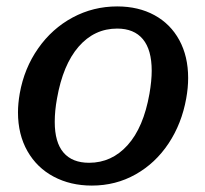

<svg xmlns="http://www.w3.org/2000/svg" viewBox="-20 -575 640 598"><path d="M36 -225Q36 -252 41.5 -284Q55.5 -362.5 98.8 -424.2Q142 -486 206.2 -520.5Q270.5 -555 345 -555Q411 -555 461 -527.8Q511 -500.5 538.5 -450Q566 -399.5 566 -332Q566 -301.5 560 -268.5Q546 -190 505 -128.2Q464 -66.5 402.2 -31.8Q340.5 3 266 3Q199.5 3 147.2 -24.8Q95 -52.5 65.5 -104.2Q36 -156 36 -225ZM445.5 -283Q452.5 -324 452.5 -354.5Q452.5 -420 425 -453Q397.5 -486 345 -486Q274 -486 225 -429.8Q176 -373.5 157.5 -268Q150.5 -230 150.5 -195.5Q150.5 -131.5 177.8 -99.8Q205 -68 257.5 -68Q328 -68 377.5 -123Q427 -178 445.5 -283Z"/></svg>

Font: JuliaMono
Style: Bold Italic
Weight: 700
Italic angle: -9°
Monospace: yes
Designer: cormullion
Foundry: corm
Version: Version 0.057; ttfautohint (v1.8.4)